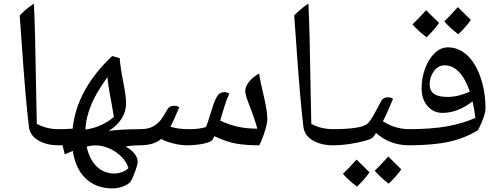

<svg xmlns="http://www.w3.org/2000/svg" viewBox="-20 -800 2786 1070"><path d="M168.9 -779.8Q176.3 -636.7 181.6 -282.2L185.1 -109.9Q239.3 -80.1 308.1 -80.1Q317.9 -80.1 317.9 -69.8V0Q317.9 9.8 308.1 9.8Q238.8 9.8 192.9 -17.8Q147 -45.4 141.1 -92.8Q121.6 -254.9 101.1 -557.1L89.8 -713.9Q124.5 -750.5 168.9 -779.8Z M679.7 17.1Q711.9 33.7 729.5 56.2Q747.1 78.6 747.1 101.1Q747.1 118.7 731 161.1Q714.8 203.6 707 212.9Q694.8 228 665.5 239Q636.2 250 607.9 250Q516.6 250 458.5 195.6Q400.4 141.1 385.7 41L340.8 60.1L328.6 8.8L316.4 9.8H307.6Q297.9 9.8 297.9 0V-69.8Q297.9 -80.1 307.6 -80.1Q343.8 -80.1 384.8 -83Q406.7 -299.8 605 -487.8L647 -476.1Q650.9 -422.4 668 -337.4Q682.6 -261.2 682.6 -225.1Q682.6 -132.3 586.9 -70.8Q661.1 -80.1 762.7 -80.1Q775.9 -80.1 775.9 -67.9V-2.9Q775.9 9.8 762.7 9.8Q713.4 9.8 679.7 17.1ZM578.6 -370.1Q530.8 -302.2 508.1 -258.3Q485.4 -214.4 471.7 -168.7Q458 -123 456.1 -78.1Q543.5 -89.4 614.7 -147.9L604.5 -207.5Q583 -318.4 578.6 -370.1ZM508.8 9.8Q492.2 9.8 462.9 17.1Q478.5 88.4 518.8 127.7Q559.1 167 617.7 167Q639.2 167 661.6 158.4Q684.1 149.9 695.8 136.2Q686.5 104 657.5 74.2Q628.4 44.4 588.9 27.1Q549.3 9.8 508.8 9.8Z M1022 9.8Q988.8 9.8 946.3 -0.5Q903.8 -10.7 877.9 -25.9Q839.4 9.8 755.9 9.8Q746.1 9.8 746.1 0V-69.8Q746.1 -80.1 755.9 -80.1Q788.6 -80.1 810.1 -86.2Q831.5 -92.3 851.1 -106.9Q866.2 -119.1 875.7 -131.1Q885.3 -143.1 914.1 -191.9Q924.3 -210.4 950.2 -210.4Q968.3 -210.4 979 -202.1Q945.3 -121.6 929.7 -94.2Q969.7 -80.1 1034.7 -80.1Q1090.3 -80.1 1127 -91.8Q1134.8 -105 1155.3 -173.3Q1169.4 -222.7 1181.9 -248.3Q1194.3 -273.9 1206.1 -280.3Q1217.8 -286.6 1230.5 -286.6Q1246.6 -286.6 1257.8 -277.8Q1242.7 -245.6 1230.5 -206.1Q1218.3 -166.5 1207 -127.9Q1259.8 -103.5 1307.9 -93.3Q1356 -83 1414.1 -83Q1400.4 -134.8 1370.1 -211.9Q1346.7 -272 1346.7 -291Q1346.7 -317.9 1368.2 -344.7Q1389.6 -371.6 1423.8 -390.1Q1429.2 -356 1437 -322Q1444.8 -288.1 1452.1 -255.4Q1459.5 -222.7 1464.6 -192.1Q1469.7 -161.6 1469.7 -134.8Q1469.7 -113.3 1455.8 -68.4Q1441.9 -23.4 1424.8 9.8Q1348.1 9.8 1294.7 0Q1241.2 -9.8 1174.8 -41L1165 -22Q1156.2 -8.8 1117.4 0Q1078.6 8.8 1022 9.8Z M1698.7 -779.8Q1706.1 -636.7 1711.4 -282.2L1714.8 -109.9Q1769 -80.1 1837.9 -80.1Q1847.7 -80.1 1847.7 -69.8V0Q1847.7 9.8 1837.9 9.8Q1768.6 9.8 1722.7 -17.8Q1676.8 -45.4 1670.9 -92.8Q1651.4 -254.9 1630.9 -557.1L1619.6 -713.9Q1654.3 -750.5 1698.7 -779.8Z M2141.6 -257.8Q2158.7 -257.8 2170.4 -249Q2136.2 -166 2113.8 -124Q2183.1 -80.1 2261.7 -80.1Q2271.5 -80.1 2271.5 -69.8V0Q2271.5 9.8 2261.7 9.8Q2152.3 9.8 2075.7 -59.1L2066.4 -45.4L2056.6 -33.2Q2049.3 -25.4 2012.2 -14.9Q1975.1 -4.4 1926.5 2.7Q1877.9 9.8 1827.6 9.8Q1817.9 9.8 1817.9 0V-69.8Q1817.9 -80.1 1827.6 -80.1Q1983.9 -80.1 2022.5 -106.9Q2035.2 -115.2 2050 -138.4Q2064.9 -161.6 2085 -200.7L2105.5 -238.8Q2116.2 -257.8 2141.6 -257.8ZM2039.1 160.2Q2012.2 199.7 1969.2 240.2Q1920.9 203.1 1891.1 168.5Q1914.1 147.5 1967.3 89.4Q1977.5 100.6 2039.1 160.2ZM2216.3 143.6Q2189.9 182.1 2146 223.6Q2100.1 188.5 2068.4 151.4Q2088.9 132.8 2144 72.3Q2154.8 84 2216.3 143.6Z M2629.4 -143.1Q2623 -194.8 2613.3 -234.9Q2530.8 -170.9 2446.3 -170.9Q2395 -170.9 2362.3 -209.2Q2329.6 -247.6 2329.6 -308.1Q2329.6 -366.2 2349.6 -419.7Q2369.6 -473.1 2403.3 -504.6Q2437 -536.1 2475.6 -536.1Q2535.6 -536.1 2582.8 -492.7Q2629.9 -449.2 2657.7 -369.6Q2685.5 -290 2685.5 -194.8Q2685.5 -157.2 2644.5 -75.2Q2573.2 -30.8 2484.4 -10.5Q2395.5 9.8 2252.4 9.8Q2241.7 9.8 2241.7 -1V-68.8Q2241.7 -80.1 2252.4 -80.1Q2382.8 -80.1 2470.2 -95.7Q2557.6 -111.3 2629.4 -143.1ZM2474.6 -259.8Q2532.7 -259.8 2598.6 -289.1Q2547.4 -436 2457.5 -436Q2422.4 -436 2398.4 -403.8Q2374.5 -371.6 2374.5 -331.1Q2374.5 -294.4 2398.4 -277.1Q2422.4 -259.8 2474.6 -259.8ZM2426.8 -672.4Q2399.9 -632.8 2356.9 -592.3Q2308.6 -629.4 2278.8 -664.1Q2301.8 -685.1 2355 -743.2Q2365.2 -731.9 2426.8 -672.4ZM2604 -689Q2577.6 -650.4 2533.7 -608.9Q2487.8 -644 2456.1 -681.2Q2476.6 -699.7 2531.7 -760.3Q2542.5 -748.5 2604 -689Z"/></svg>

Font: Droid Arabic Naskh
Style: Regular
Weight: 400
Designer: Pascal Zoghbi
Foundry: Ascender Corporation
Version: Version 1.00